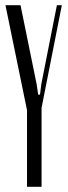

<svg xmlns="http://www.w3.org/2000/svg" viewBox="-20 -719 260 739"><path d="M121 -395 127 -355H134L139 -395L199 -699H218L140 -304V0H84V-295L1 -699H59Z"/></svg>

Font: Moniqa Cond Heading
Style: Regular
Weight: 400
Width: 3
Designer: Rajesh Rajput
Foundry: Rajesh Rajput
Version: Version 1.000